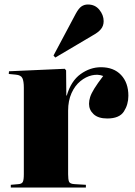

<svg xmlns="http://www.w3.org/2000/svg" viewBox="-20 -834 602 854"><path d="M28 0V-12L62 -15Q77 -16 81.5 -25Q86 -34 86 -59V-444Q86 -473 79.5 -486.5Q73 -500 50 -502L19 -505L20 -517L268 -528L274 -521L275 -409H277Q296 -474 338.5 -504.5Q381 -535 429 -535Q486 -535 518.5 -500.5Q551 -466 551 -408Q551 -369 531 -338Q511 -307 457 -307Q417 -307 396.5 -326Q376 -345 376 -372Q376 -387 381 -402.5Q386 -418 399.5 -440Q413 -462 439 -496Q416 -505 389 -499Q362 -493 337.5 -473Q313 -453 298 -419.5Q283 -386 283 -342V-59Q283 -36 287 -26Q291 -16 312 -15L362 -12V0ZM226 -578 218 -587 317 -773Q330 -797 342.5 -805.5Q355 -814 371 -814Q403 -814 422 -790.5Q441 -767 441 -740Q441 -719 429 -704.5Q417 -690 395 -678Z"/></svg>

Font: Literata 72pt ExtraBold
Style: Regular
Weight: 800
Designer: Latin by Veronika Burian and Jose Scaglione. Greek by Irene Vlachou. Cyrillic by Vera Evstafieva.
Foundry: TypeTogether
Version: Version 3.002